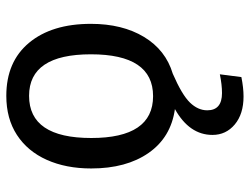

<svg xmlns="http://www.w3.org/2000/svg" viewBox="-114 -466 811 624"><g transform="rotate(-90 292.0 -153.5)"><path d="M246 114Q246 162 302 162Q329 162 363 155L354 225Q319 232 291 232Q234 232 200 203.5Q166 175 166 131Q166 56 250 9Q158 -4 107.5 -76.5Q57 -149 57 -263Q57 -345 85 -407.5Q113 -470 166 -504.5Q219 -539 293 -539Q404 -539 465.5 -465Q527 -391 527 -264Q527 -162 484.5 -91.5Q442 -21 365 2Q296 32 271 58Q246 84 246 114ZM292 -62Q428 -62 428 -264Q428 -465 293 -465Q156 -465 156 -263Q156 -62 292 -62Z"/></g></svg>

Font: FiraGO
Style: Regular
Weight: 400
Designer: bBox Type
Foundry: bBox Type GmbH
Version: Version 1.001;April 20, 2020;FontCreator 12.0.0.2555 64-bit